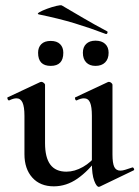

<svg xmlns="http://www.w3.org/2000/svg" viewBox="-20 -713 541 746"><path d="M189 11Q136 11 105.5 -23Q75 -57 75 -114V-263Q75 -298 67.5 -314.5Q60 -331 44 -331Q32 -331 16 -323Q12 -322 9.5 -328Q7 -334 10 -335L136 -394Q139 -395 141 -395Q145 -395 150 -391Q155 -387 155 -384V-157Q155 -101 175.5 -73.5Q196 -46 238 -46Q270 -46 302.5 -64.5Q335 -83 356 -113L362 -101Q324 -49 281 -19Q238 11 189 11ZM417 -384V-113Q417 -79 424 -64.5Q431 -50 448 -50Q456 -50 467 -53.5Q478 -57 493 -62Q497 -64 500 -58.5Q503 -53 499 -51L368 12Q366 13 364 13Q355 13 346 -11Q337 -35 337 -79V-263Q337 -298 330 -314.5Q323 -331 306 -331Q294 -331 278 -323Q274 -322 272 -328Q270 -334 273 -335L399 -394Q401 -395 403 -395Q408 -395 412.5 -391Q417 -387 417 -384ZM391 -581Q331 -604 270 -622.5Q209 -641 131 -657Q122 -659 133 -665.5Q144 -672 163 -679Q182 -686 199 -690Q216 -694 220 -692Q261 -668 303.5 -643Q346 -618 395 -592Q399 -591 397.5 -585.5Q396 -580 391 -581ZM177 -457Q128 -457 128 -508Q128 -529 140.5 -541.5Q153 -554 177 -554Q201 -554 213.5 -541.5Q226 -529 226 -508Q226 -457 177 -457ZM351 -457Q328 -457 315 -470.5Q302 -484 302 -508Q302 -530 315 -542.5Q328 -555 351 -555Q375 -555 388.5 -542.5Q402 -530 402 -508Q402 -484 388.5 -470.5Q375 -457 351 -457Z"/></svg>

Font: Cormorant SemiBold
Style: Regular
Weight: 600
Designer: Christian Thalmann (Catharsis Fonts)
Foundry: Catharsis Fonts
Version: Version 4.000